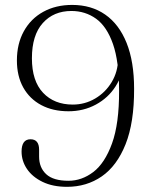

<svg xmlns="http://www.w3.org/2000/svg" viewBox="-20 -730 598 761"><path d="M245.5 10.5Q189.5 10.5 149 -9Q108.5 -28.5 87 -60.2Q65.5 -92 65.5 -129.5Q65.5 -153 74.2 -165.5Q83 -178 101 -178Q118 -178 126.5 -167.5Q135 -157 135 -136.5V-109.5Q135 -65.5 163.2 -39.5Q191.5 -13.5 251.5 -13.5Q304 -13.5 349.8 -48.2Q395.5 -83 424 -161.5Q452.5 -240 452 -370.5Q452 -486 427.8 -555.5Q403.5 -625 360.8 -655.8Q318 -686.5 263 -686.5Q192.5 -686.5 149.5 -638.5Q106.5 -590.5 106.5 -499Q106.5 -409 150.8 -362.2Q195 -315.5 268.5 -315.5Q316.5 -315.5 357.2 -339.5Q398 -363.5 422.8 -404.8Q447.5 -446 448 -496.5L468 -491.5Q467.5 -433.5 438.2 -387.8Q409 -342 360 -315.5Q311 -289 251.5 -289Q189.5 -289 143.5 -313.5Q97.5 -338 72.2 -383.2Q47 -428.5 47 -490.5Q47 -556.5 74.5 -606.2Q102 -656 151.5 -683.2Q201 -710.5 266 -710.5Q342 -710.5 397 -672.2Q452 -634 481.8 -559.8Q511.5 -485.5 511.5 -378Q512 -244.5 477.8 -158.5Q443.5 -72.5 383.5 -31Q323.5 10.5 245.5 10.5Z"/></svg>

Font: Fraunces ExtraLight
Style: Regular
Weight: 250
Version: Version 1.000;[b76b70a41]